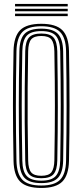

<svg xmlns="http://www.w3.org/2000/svg" viewBox="-20 -925 409 952"><path d="M184.8 7Q111.5 7 80 -24.5Q48.6 -55.9 47.1 -127.8Q45.6 -205.9 44.9 -273.1Q44.2 -340.4 44.2 -403.7Q44.2 -467 44.9 -532.3Q45.7 -597.7 47.1 -672Q48.6 -744.2 80.1 -775.6Q111.5 -807 184.8 -807Q257.1 -807 288.8 -775.6Q320.5 -744.2 322.1 -672Q323.3 -600.7 324 -533.7Q324.8 -466.7 324.7 -400.8Q324.7 -334.9 324.1 -267.4Q323.5 -199.9 322.1 -127.8Q320.4 -56.1 288.9 -24.6Q257.3 7 184.8 7ZM184.8 -5.1Q249.9 -5.1 278.1 -33.7Q306.3 -62.4 307.6 -128.2Q308.8 -199.2 309.5 -265.4Q310.2 -331.5 310.2 -396.7Q310.2 -461.8 309.6 -529.7Q309 -597.5 307.6 -671.6Q306.3 -738.1 277.8 -766.5Q249.3 -794.9 184.8 -794.9Q117.9 -794.9 90.5 -765.8Q63 -736.7 61.6 -671.6Q60.1 -593.6 59.4 -526.1Q58.7 -458.6 58.7 -395.1Q58.7 -331.6 59.4 -266.4Q60.2 -201.3 61.6 -128.2Q63 -63.2 90.6 -34.1Q118.1 -5.1 184.8 -5.1ZM184.8 -17.1Q126.4 -17.1 101.9 -42.7Q77.3 -68.3 76.1 -128.5Q74.6 -206.5 73.9 -274.1Q73.2 -341.7 73.2 -405.1Q73.2 -468.4 73.9 -533.4Q74.7 -598.3 76.1 -671.3Q77.3 -731.8 101.9 -757.3Q126.5 -782.9 184.8 -782.9Q242.8 -782.9 267.3 -756.9Q291.8 -730.9 293.1 -671.2Q294.5 -590.6 295.1 -522.7Q295.7 -454.8 295.7 -392.3Q295.7 -329.7 295 -265.7Q294.3 -201.7 293.1 -128.6Q291.8 -70 267.7 -43.6Q243.6 -17.1 184.8 -17.1ZM184.8 -29.2Q236.4 -29.2 256.9 -52.6Q277.4 -76 278.6 -129Q280 -210.5 280.6 -277.5Q281.2 -344.5 281.2 -406.1Q281.2 -467.6 280.5 -531.5Q279.8 -595.5 278.6 -670.7Q277.4 -723.2 257.3 -747Q237.1 -770.8 184.8 -770.8Q133.5 -770.8 112.6 -747.9Q91.7 -725.1 90.6 -671.2Q89.1 -597.4 88.4 -531.5Q87.7 -465.6 87.7 -401.8Q87.7 -338.1 88.4 -271.2Q89.2 -204.3 90.6 -128.6Q91.7 -74.3 113.1 -51.8Q134.4 -29.2 184.8 -29.2ZM184.8 -41.3Q141.4 -41.3 123.7 -61.3Q106 -81.2 105.1 -128.9Q103.2 -233.4 102.5 -319.8Q101.9 -406.1 102.7 -490Q103.4 -573.9 105.1 -670.9Q106 -718.7 123.5 -738.7Q141 -758.7 184.8 -758.7Q229.2 -758.7 246.3 -737.9Q263.3 -717.1 264.1 -670.3Q265.5 -586.4 266.1 -519.2Q266.7 -451.9 266.7 -391.5Q266.7 -331 266 -268Q265.3 -205 264.1 -129.6Q263.2 -82.9 246.2 -62.1Q229.2 -41.3 184.8 -41.3ZM184.8 -53.4Q222.3 -53.4 235.5 -71.6Q248.8 -89.9 249.6 -129.9Q251 -210.3 251.6 -275.3Q252.2 -340.3 252.2 -400.6Q252.2 -460.8 251.6 -525.5Q251 -590.2 249.6 -669.8Q248.8 -710.7 235.4 -728.7Q222 -746.6 184.8 -746.6Q149.1 -746.6 134.7 -729.8Q120.4 -712.9 119.6 -670.5Q117.9 -571.7 117.1 -486.5Q116.4 -401.2 117.1 -315.6Q117.7 -230 119.6 -129.3Q120.4 -87.6 134.5 -70.5Q148.6 -53.4 184.8 -53.4ZM54.6 -893.3V-905.4H315.8V-893.3ZM54.6 -845V-857.1H315.8V-845ZM54.6 -869.2V-881.2H315.8V-869.2Z"/></svg>

Font: Big Shoulders Inline Thin
Style: Regular
Weight: 100
Designer: Patric King
Foundry: XO Type Co
Version: Version 2.002